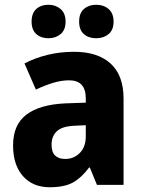

<svg xmlns="http://www.w3.org/2000/svg" viewBox="-20 -778 604 808"><path d="M292 -560Q391 -560 445.5 -510.5Q500 -461 500 -363V0H388L358 -73H355Q323 -30 287 -10Q251 10 189 10Q118 10 76.5 -37Q35 -84 35 -166Q35 -253 91 -295.5Q147 -338 255 -343L341 -346V-364Q341 -440 271 -440Q239 -440 204 -429.5Q169 -419 131 -401L83 -511Q127 -534 179.5 -547Q232 -560 292 -560ZM296 -249Q242 -247 219.5 -226Q197 -205 197 -169Q197 -137 212.5 -123Q228 -109 254 -109Q291 -109 316 -134.5Q341 -160 341 -204V-251ZM113 -687Q113 -723 133 -740.5Q153 -758 184 -758Q214 -758 235 -740Q256 -722 256 -687Q256 -652 235 -634.5Q214 -617 184 -617Q153 -617 133 -634.5Q113 -652 113 -687ZM313 -687Q313 -723 333.5 -740.5Q354 -758 385 -758Q416 -758 437 -740Q458 -722 458 -687Q458 -652 437 -634.5Q416 -617 385 -617Q353 -617 333 -634.5Q313 -652 313 -687Z"/></svg>

Font: Noto Sans Gurmukhi SemiCondensed ExtraBold
Style: Regular
Weight: 800
Width: 4
Designer: Jelle Bosma - Monotype Design Team
Foundry: Monotype Imaging Inc.
Version: Version 2.004; ttfautohint (v1.8.4.7-5d5b)